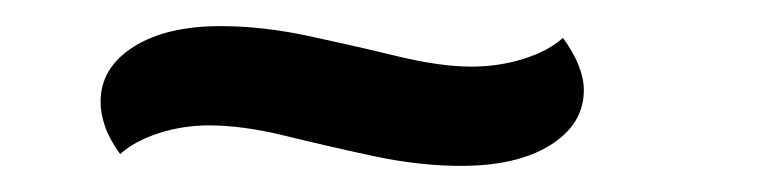

<svg xmlns="http://www.w3.org/2000/svg" viewBox="-20 -304 594 147"><path d="M333 -177Q301 -177 266 -184.5Q231 -192 198.5 -200Q166 -208 140 -208Q120 -208 101.5 -202Q83 -196 72 -186Q64 -197 60.5 -207Q57 -217 57 -226Q57 -252 82 -268Q107 -284 149 -284Q181 -284 216 -276.5Q251 -269 284 -261Q317 -253 341 -253Q362 -253 381 -259Q400 -265 411 -275Q427 -253 427 -235Q427 -209 401.5 -193Q376 -177 333 -177Z"/></svg>

Font: Sansita Swashed Light
Style: Regular
Weight: 400
Version: Version 1.003